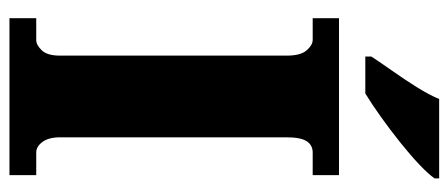

<svg xmlns="http://www.w3.org/2000/svg" viewBox="-298 -674 971 416"><g transform="rotate(90 188.0 -465.5)"><path d="M19 0V-58H66Q77 -58 88.5 -70Q100 -82 100 -109V-601Q100 -631 88.5 -644Q77 -657 66 -657H19V-714H359V-657H310Q294 -657 285.5 -644Q277 -631 277 -600V-110Q277 -85 287 -71.5Q297 -58 310 -58H359V0ZM102 -784Q115 -804 133 -829.5Q151 -855 168 -882Q185 -909 194 -931H366V-921Q357 -908 336.5 -888.5Q316 -869 288.5 -847Q261 -825 233 -805Q205 -785 182 -771H102Z"/></g></svg>

Font: Noto Serif Condensed Black
Style: Regular
Weight: 900
Width: 3
Designer: Monotype Design Team
Foundry: Monotype Imaging Inc.
Version: Version 2.015; ttfautohint (v1.8.4.7-5d5b)